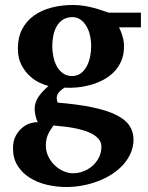

<svg xmlns="http://www.w3.org/2000/svg" viewBox="-20 -520 595 771"><path d="M387.2 68.8Q387.2 51.3 376.5 38.6Q365.7 25.9 348.6 16.8Q331.5 7.8 310.1 2Q288.6 -3.9 267.1 -7.6Q245.6 -11.2 226.6 -12.9Q207.5 -14.6 194.8 -16.1Q189.9 -8.8 184.6 -1Q179.2 6.8 174.6 16.1Q169.9 25.4 167 36.9Q164.1 48.3 164.1 62Q163.6 85.9 173.3 106.7Q183.1 127.4 198.7 142.8Q214.4 158.2 234.1 167Q253.9 175.8 273.9 175.8Q293.9 175.8 314.2 168.2Q334.5 160.6 350.6 146.7Q366.7 132.8 377 113Q387.2 93.3 387.2 68.8ZM346.2 -335.9Q346.2 -356.4 341.6 -377.2Q336.9 -397.9 327.4 -414.3Q317.9 -430.7 303.7 -440.9Q289.6 -451.2 271 -451.2Q248.5 -451.2 232.9 -441.2Q217.3 -431.2 207.8 -414.6Q198.2 -397.9 194.1 -377.2Q189.9 -356.4 189.9 -335Q189.9 -313 194.6 -291.3Q199.2 -269.5 208.7 -252.7Q218.3 -235.8 233.4 -225.3Q248.5 -214.8 269 -214.8Q289.6 -214.8 304 -225.3Q318.4 -235.8 327.9 -253.2Q337.4 -270.5 341.8 -292.2Q346.2 -314 346.2 -335.9ZM458 -410.2Q463.4 -399.4 467.8 -387.2Q471.7 -376.5 474.9 -363Q478 -349.6 478 -334Q478 -300.3 466.8 -274.7Q455.6 -249 436.8 -230.2Q418 -211.4 393.6 -198.7Q369.1 -186 342.5 -178.7Q315.9 -171.4 289.1 -168.9Q262.2 -166.5 238.8 -168Q230 -162.1 222.9 -155.8Q215.8 -149.4 211.9 -142.3Q208 -135.3 207.8 -127Q207.5 -118.7 211.9 -107.9Q293.9 -101.1 351.8 -88.9Q409.7 -76.7 446.3 -58.6Q482.9 -40.5 499.5 -15.9Q516.1 8.8 516.1 40Q516.1 68.8 505.1 94.2Q494.1 119.6 475.1 140.9Q456.1 162.1 430.2 179Q404.3 195.8 374.3 207.3Q344.2 218.8 311.5 224.9Q278.8 231 246.1 231Q206.5 231 168.2 221.9Q129.9 212.9 99.6 193.8Q69.3 174.8 50.8 145.5Q32.2 116.2 32.2 76.2Q32.2 44.9 43.9 24.2Q55.7 3.4 71.8 -9Q87.9 -21.5 104.7 -25.9Q121.6 -30.3 131.8 -28.8Q125 -42.5 122.1 -57.4Q119.1 -72.3 119.1 -82Q119.1 -94.7 122.6 -106.2Q126 -117.7 132.8 -128.7Q139.6 -139.6 150.1 -150.9Q160.6 -162.1 174.8 -174.8Q161.6 -177.7 140.9 -187Q120.1 -196.3 100.3 -214.1Q80.6 -231.9 66.2 -259Q51.8 -286.1 51.8 -325.2Q51.8 -370.1 69.1 -403.1Q86.4 -436 116.5 -457.5Q146.5 -479 186.8 -489.5Q227.1 -500 272.9 -500Q296.4 -500 317.1 -496.6Q337.9 -493.2 355.7 -488.5Q373.5 -483.9 388.4 -478.5Q403.3 -473.1 416 -469.2H545.9V-410.2Z"/></svg>

Font: Charis SIL Afr
Style: Bold
Weight: 700
Foundry: SIL International
Version: Version 5.000